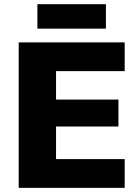

<svg xmlns="http://www.w3.org/2000/svg" viewBox="-20 -904 665 924"><path d="M70 0V-700H580V-561.7H249.7V-424.8H550V-295.2H249.7V-138.3H580V0ZM160 -766.2V-883.8H489.7V-766.2Z"/></svg>

Font: Golos Text
Style: Regular
Weight: 400
Designer: A.Korolkova, Vitaly Kuzmin
Foundry: ParaType Ltd
Version: Version 2.004